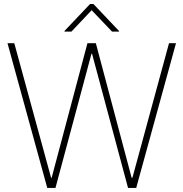

<svg xmlns="http://www.w3.org/2000/svg" viewBox="-20 -918 896 938"><path d="M16.6 -707H49.8L229.5 -49.8H232.4L407.2 -707H448.2L623 -49.8H627L805.7 -707H839.8L645.5 0H605.5L429.7 -655.3H426.8L251 0H210.9ZM427.7 -868.2 329.1 -763.7H294.9V-766.6L419.9 -898.4H436.5L561.5 -766.6V-763.7H527.3Z"/></svg>

Font: Pretendard JP Thin
Style: Regular
Weight: 100
Designer: Base glyphs from Inter by Rasmus Andersson; Hangeul glyphs from Noto Sans CJK(Source Han Sans) by Jang Soo-young and Kan
Foundry: Kil Hyung-jin
Version: Version 1.309